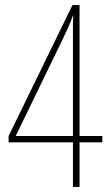

<svg xmlns="http://www.w3.org/2000/svg" viewBox="-20 -738 434 758"><path d="M384 -176H294V0H268V-176H14V-201L266 -718H294V-201H384ZM268 -617Q268 -636 268 -648.5Q268 -661 269 -677H268Q259 -651 247 -625Q235 -599 224 -576L42 -201H268Z"/></svg>

Font: Noto Sans Gujarati UI ExtraCondensed Thin
Style: Regular
Weight: 100
Width: 2
Designer: Jelle Bosma - Monotype Design Team, Universal Thirst
Foundry: Monotype Imaging Inc.
Version: Version 2.106; ttfautohint (v1.8.4.7-5d5b)